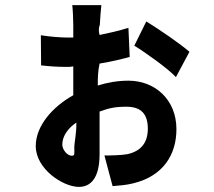

<svg xmlns="http://www.w3.org/2000/svg" viewBox="-20 -660 840 752"><path d="M370 -56C370 -73 370 -102 370 -136V-152C370 -175 370 -199 370 -223C403 -235 426 -242 475 -242C534 -242 559 -212 559 -156C559 -99 530 -67 478 -56C455 -52 417 -51 389 -51L421 69C445 67 475 65 502 58C621 29 671 -56 671 -154C671 -270 587 -344 483 -344C441 -344 401 -337 363 -325C363 -351 363 -380 370 -411C419 -419 459 -429 488 -437L483 -551C445 -539 404 -530 370 -523C366 -538 366 -550 371 -563C372 -582 375 -626 377 -640H263C265 -627 267 -582 267 -563V-513C255 -513 254 -513 242 -513C220 -513 176 -516 140 -522L141 -404C175 -400 205 -398 242 -398C254 -398 255 -398 267 -400V-287C186 -242 120 -167 120 -88C120 2 227 72 289 72C335 72 370 38 370 -56ZM722 -457C687 -488 602 -546 553 -576L506 -481C546 -457 639 -391 669 -358L722 -457ZM224 -94C224 -123 242 -155 279 -180C280 -137 271 -103 271 -82C271 -58 274 -50 261 -50C244 -50 224 -73 224 -94Z"/></svg>

Font: Glow Sans TC Compressed
Style: Bold
Weight: 700
Width: 2
Designer: Ryoko NISHIZUKA (kana, bopomofo & ideographs); Paul D. Hunt (Latin, Greek & Cyrillic); Sandoll Communications, Soo-young
Version: Version 0.93